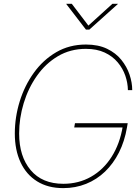

<svg xmlns="http://www.w3.org/2000/svg" viewBox="-20 -969 730 999"><path d="M308.6 9.8Q229.5 9.8 173.1 -25.4Q116.7 -60.5 86.9 -124.5Q57.1 -188.5 57.1 -274.4Q57.1 -358.9 82.5 -441.2Q107.9 -523.4 156 -590.3Q204.1 -657.2 272.5 -697.3Q340.8 -737.3 427.2 -737.3Q491.2 -737.3 536.9 -715.3Q582.5 -693.4 611.3 -657.7Q640.1 -622.1 654.1 -580.6Q668 -539.1 668 -500H645.5Q645 -537.1 632.1 -575Q619.1 -612.8 592.5 -644.5Q565.9 -676.3 524.7 -695.6Q483.4 -714.8 426.8 -714.8Q345.7 -714.8 281.2 -676.5Q216.8 -638.2 171.9 -574.2Q127 -510.3 103.3 -432.1Q79.6 -354 79.6 -274.4Q79.6 -155.3 139.4 -84Q199.2 -12.7 309.6 -12.7Q389.2 -12.7 453.6 -49.3Q518.1 -85.9 560.8 -153.1Q603.5 -220.2 618.7 -311.5L627.9 -305.7H366.2L370.1 -328.1H644.5L640.6 -305.7Q628.4 -233.9 599.1 -175.8Q569.8 -117.7 526.6 -76.2Q483.4 -34.7 428.2 -12.5Q373 9.8 308.6 9.8ZM353.5 -949.2 439.9 -835.9 564.9 -949.2H593.3V-948.2L444.8 -814.9H427.2L324.7 -948.2L325.2 -949.2Z"/></svg>

Font: Inter 28pt Thin
Style: Italic
Weight: 250
Italic angle: -9.3988°
Designer: Rasmus Andersson
Foundry: rsms
Version: Version 4.001;git-66647c0bb